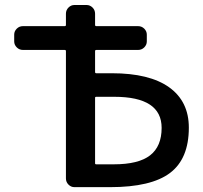

<svg xmlns="http://www.w3.org/2000/svg" viewBox="-20 -774 818 772"><path d="M362.3 -484.4Q362.3 -479.5 367.2 -479.5H429.7Q581.1 -479.5 660.2 -422.9Q739.3 -366.2 739.3 -260.7Q739.3 -135.7 663.6 -78.6Q587.9 -21.5 422.9 -21.5H279.3Q265.6 -21.5 255.4 -31.7Q245.1 -42 245.1 -56.6V-568.4Q245.1 -573.2 240.2 -573.2H72.3Q57.6 -573.2 47.4 -583.5Q37.1 -593.8 37.1 -607.4V-634.8Q37.1 -648.4 47.4 -658.7Q57.6 -668.9 72.3 -668.9H240.2Q245.1 -668.9 245.1 -673.8V-718.8Q245.1 -733.4 255.4 -743.7Q265.6 -753.9 279.3 -753.9H328.1Q341.8 -753.9 352.1 -743.7Q362.3 -733.4 362.3 -718.8V-673.8Q362.3 -668.9 367.2 -668.9H535.2Q549.8 -668.9 560.1 -658.7Q570.3 -648.4 570.3 -634.8V-607.4Q570.3 -593.8 560.1 -583.5Q549.8 -573.2 535.2 -573.2H367.2Q362.3 -573.2 362.3 -568.4ZM362.3 -117.2Q362.3 -113.3 367.2 -113.3H437.5Q537.1 -113.3 583.5 -149.4Q629.9 -185.5 629.9 -259.8Q629.9 -384.8 439.5 -384.8H367.2Q362.3 -384.8 362.3 -380.9Z"/></svg>

Font: Gen Jyuu GothicL Medium
Style: Regular
Weight: 500
Designer: [Source Han Sans]
Ryoko NISHIZUKA  (kana & ideographs); Paul D. Hunt (Latin, Greek & Cyrillic); Wenlong ZHANG  (bopomofo
Version: Version 1.002.20150607